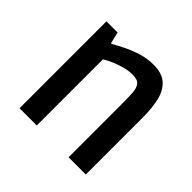

<svg xmlns="http://www.w3.org/2000/svg" viewBox="-150 -756 914 914"><g transform="rotate(45 307.5 -299.0)"><path d="M91 0V-585H166L180 -527H185Q204 -538 236.5 -554.5Q269 -571 310.5 -584.5Q352 -598 396 -598Q454 -598 484.5 -570Q515 -542 526 -494Q537 -446 537 -386V0H421V-357Q421 -408 419 -434.5Q417 -461 407 -475Q400 -486 387.5 -490Q375 -494 359 -494Q330 -494 299 -485Q268 -476 243 -464.5Q218 -453 207 -445V0Z"/></g></svg>

Font: Ruda
Style: Bold
Weight: 700
Designer: Mariela Monsalve and Angelina Sanchez
Foundry: Mariela Monsalve and Angelina Sanchez
Version: Version 2.000